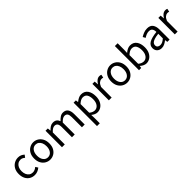

<svg xmlns="http://www.w3.org/2000/svg" viewBox="375 -2522 4477 4477"><g transform="rotate(-45 2613.5 -283.5)"><path d="M306 13Q234 13 176.5 -20.5Q119 -54 85.5 -117.5Q52 -181 52 -271Q52 -362 88 -425.5Q124 -489 183.5 -523Q243 -557 313 -557Q366 -557 404.5 -538Q443 -519 471 -493L425 -433Q402 -454 375.5 -467Q349 -480 317 -480Q268 -480 229 -454Q190 -428 168 -381Q146 -334 146 -271Q146 -209 167 -162Q188 -115 226 -89Q264 -63 314 -63Q352 -63 384.5 -79Q417 -95 442 -117L482 -55Q445 -24 400 -5.5Q355 13 306 13Z M813 13Q747 13 689.5 -20.5Q632 -54 597 -117.5Q562 -181 562 -271Q562 -362 597 -425.5Q632 -489 689.5 -523Q747 -557 813 -557Q880 -557 937 -523Q994 -489 1029 -425.5Q1064 -362 1064 -271Q1064 -181 1029 -117.5Q994 -54 937 -20.5Q880 13 813 13ZM813 -63Q884 -63 927.5 -120Q971 -177 971 -271Q971 -334 951 -381Q931 -428 895.5 -454Q860 -480 813 -480Q743 -480 699.5 -422.5Q656 -365 656 -271Q656 -177 699.5 -120Q743 -63 813 -63Z M1208 0V-543H1283L1292 -464H1294Q1330 -503 1372 -530Q1414 -557 1463 -557Q1526 -557 1561.5 -529Q1597 -501 1613 -453Q1656 -499 1699.5 -528Q1743 -557 1793 -557Q1876 -557 1916.5 -502.5Q1957 -448 1957 -344V0H1866V-332Q1866 -409 1841.5 -443Q1817 -477 1765 -477Q1704 -477 1628 -394V0H1537V-332Q1537 -409 1512.5 -443Q1488 -477 1436 -477Q1373 -477 1300 -394V0Z M2134 229V-543H2209L2218 -480H2220Q2257 -511 2301.5 -534Q2346 -557 2393 -557Q2498 -557 2553.5 -481.5Q2609 -406 2609 -280Q2609 -187 2576 -121.5Q2543 -56 2489 -21.5Q2435 13 2373 13Q2298 13 2223 -50L2226 45V229ZM2358 -64Q2426 -64 2470 -121.5Q2514 -179 2514 -279Q2514 -370 2481 -425Q2448 -480 2370 -480Q2336 -480 2300.5 -461Q2265 -442 2226 -406V-120Q2262 -89 2296.5 -76.5Q2331 -64 2358 -64Z M2754 0V-543H2829L2838 -444H2840Q2869 -496 2909 -526.5Q2949 -557 2994 -557Q3029 -557 3052 -545L3035 -466Q3022 -471 3010.5 -473Q2999 -475 2982 -475Q2948 -475 2910.5 -446.5Q2873 -418 2846 -349V0Z M3353 13Q3287 13 3229.5 -20.5Q3172 -54 3137 -117.5Q3102 -181 3102 -271Q3102 -362 3137 -425.5Q3172 -489 3229.5 -523Q3287 -557 3353 -557Q3420 -557 3477 -523Q3534 -489 3569 -425.5Q3604 -362 3604 -271Q3604 -181 3569 -117.5Q3534 -54 3477 -20.5Q3420 13 3353 13ZM3353 -63Q3424 -63 3467.5 -120Q3511 -177 3511 -271Q3511 -334 3491 -381Q3471 -428 3435.5 -454Q3400 -480 3353 -480Q3283 -480 3239.5 -422.5Q3196 -365 3196 -271Q3196 -177 3239.5 -120Q3283 -63 3353 -63Z M3987 13Q3950 13 3909 -5.5Q3868 -24 3833 -56H3829L3821 0H3748V-796H3840V-578L3836 -481Q3874 -513 3917.5 -535Q3961 -557 4007 -557Q4112 -557 4167.5 -481.5Q4223 -406 4223 -280Q4223 -187 4190 -121.5Q4157 -56 4103 -21.5Q4049 13 3987 13ZM3972 -64Q4040 -64 4084 -121.5Q4128 -179 4128 -279Q4128 -370 4095 -425Q4062 -480 3984 -480Q3950 -480 3914 -461Q3878 -442 3840 -406V-120Q3875 -89 3910 -76.5Q3945 -64 3972 -64Z M4491 13Q4423 13 4378 -27.5Q4333 -68 4333 -141Q4333 -230 4413 -277.5Q4493 -325 4666 -344Q4666 -379 4656.5 -410.5Q4647 -442 4623 -461.5Q4599 -481 4554 -481Q4507 -481 4465 -463Q4423 -445 4391 -423L4356 -486Q4393 -510 4448 -533.5Q4503 -557 4569 -557Q4669 -557 4713 -496Q4757 -435 4757 -334V0H4682L4674 -65H4671Q4632 -33 4586.5 -10Q4541 13 4491 13ZM4517 -61Q4556 -61 4591 -79Q4626 -97 4666 -132V-283Q4575 -273 4521 -254Q4467 -235 4444 -208.5Q4421 -182 4421 -147Q4421 -101 4449 -81Q4477 -61 4517 -61Z M4929 0V-543H5004L5013 -444H5015Q5044 -496 5084 -526.5Q5124 -557 5169 -557Q5204 -557 5227 -545L5210 -466Q5197 -471 5185.5 -473Q5174 -475 5157 -475Q5123 -475 5085.5 -446.5Q5048 -418 5021 -349V0Z"/></g></svg>

Font: Chocolate Classical Sans
Style: Regular
Weight: 400
Designer: 田海東、宇文滿月
Foundry: Moonlit Owen
Version: Version 1.001